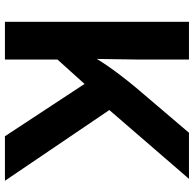

<svg xmlns="http://www.w3.org/2000/svg" viewBox="-24 -744 768 759"><g transform="rotate(90 359.5 -364.0)"><path d="M326.3 -518.5 504.3 -727.5H686.5L379.4 -372.1L367.1 -376.6L175.9 -164.5V-300.3Q209.2 -361.5 242.7 -409.7Q276.2 -457.9 326.3 -518.5ZM65.7 -727.5H214.9V-528.6L212.2 -343.4L214.9 -270.6V0H65.7ZM302.4 -328.2 396.4 -439.5 694.1 0H518.1Z"/></g></svg>

Font: Raveo Variable
Style: Regular
Weight: 400
Designer: Jakub Foglar, Rasmus Andersson (Inter)
Foundry: Jakubfoglar.com
Version: Version 1.000;Glyphs 3.2.3 (3260)